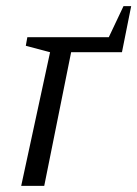

<svg xmlns="http://www.w3.org/2000/svg" viewBox="-20 -605 447 625"><path d="M49 0 143 -435 64 -456 69 -484H359L320 -454L382 -585H407L377 -435H177L219 -472L124 0Z"/></svg>

Font: Piazzolla 24pt
Style: Italic
Weight: 400
Italic angle: -11.3°
Designer: Juan Pablo del Peral
Foundry: Huerta Tipografica
Version: Version 2.005